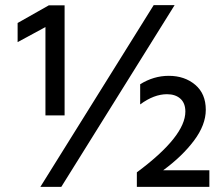

<svg xmlns="http://www.w3.org/2000/svg" viewBox="-20 -732 873 752"><path d="M220 0H138L582 -712H664ZM233 -280H158V-626L49 -567V-642L171 -711H233ZM800 0H516V-57Q706 -198 706 -295Q706 -328 686.5 -345.5Q667 -363 634 -363Q583 -363 529 -323V-402Q582 -435 641 -435Q703 -435 744.5 -400Q786 -365 786 -302Q786 -243 740 -181.5Q694 -120 619 -65H800Z"/></svg>

Font: Hind Siliguri Medium
Style: Regular
Weight: 500
Designer: Jyotish Sonowal
Foundry: Indian Type Foundry
Version: Version 1.001;PS 1.0;hotconv 1.0.86;makeotf.lib2.5.63406; tt